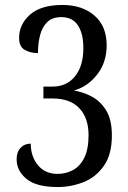

<svg xmlns="http://www.w3.org/2000/svg" viewBox="-20 -744 517 774"><path d="M213 10Q126 10 86.5 -23Q47 -56 47 -102Q47 -131 63 -148Q79 -165 104 -165Q104 -113 133 -78Q162 -43 212 -43Q245 -43 273.5 -58Q302 -73 319.5 -107.5Q337 -142 337 -199Q337 -268 300 -307.5Q263 -347 192 -347H155V-395H192Q249 -395 282.5 -436.5Q316 -478 316 -550Q316 -609 294 -642Q272 -675 227 -675Q191 -675 170.5 -655Q150 -635 141.5 -602Q133 -569 133 -530Q102 -530 79.5 -543Q57 -556 57 -591Q57 -646 101 -685Q145 -724 232 -724Q311 -724 360.5 -681.5Q410 -639 410 -561Q410 -493 372 -444Q334 -395 278 -379Q312 -374 347.5 -356Q383 -338 407 -300.5Q431 -263 431 -198Q431 -121 398.5 -75Q366 -29 316 -9.5Q266 10 213 10Z"/></svg>

Font: Noto Serif Tamil Condensed
Style: Regular
Weight: 400
Width: 3
Designer: Indian Type Foundry, Tom Grace, and the Monotype Design Team
Foundry: Monotype Imaging Inc.
Version: Version 2.004; ttfautohint (v1.8.4.7-5d5b)